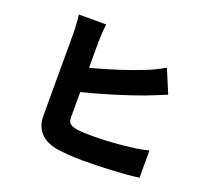

<svg xmlns="http://www.w3.org/2000/svg" viewBox="-138 -970 1275 1174"><g transform="rotate(20 500.0 -382.5)"><path d="M361 -798H183C187 -771 191 -712 191 -681C191 -614 191 -265 191 -140C191 -50 246 4 338 21C382 28 443 33 511 33C622 33 774 27 873 13V-164C791 -142 625 -128 521 -128C479 -128 444 -129 415 -133C372 -141 353 -151 353 -190V-355C485 -388 639 -436 735 -472C770 -485 820 -506 864 -524L800 -677C754 -650 718 -633 679 -618C598 -585 470 -543 353 -513V-681C353 -710 356 -764 361 -798Z"/></g></svg>

Font: Noto Sans TC Black
Style: Regular
Weight: 900
Designer: Ryoko NISHIZUKA 西塚涼子 (kana, bopomofo & ideographs); Paul D. Hunt (Latin, Greek & Cyrillic); Sandoll Communications 산돌커뮤니
Foundry: Adobe
Version: Version 2.004;hotconv 1.0.118;makeotfexe 2.5.65603